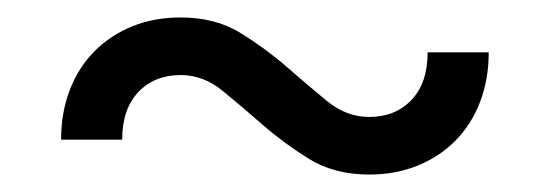

<svg xmlns="http://www.w3.org/2000/svg" viewBox="-20 -470 630 220"><path d="M403 -270Q363 -270 334 -288Q305 -306 281 -327Q257 -348 235 -366Q213 -384 187 -384Q157 -384 138.5 -364.5Q120 -345 120 -310H50Q50 -341 60 -367Q70 -393 88.5 -411.5Q107 -430 132 -440Q157 -450 187 -450Q227 -450 256 -432Q285 -414 309 -393Q333 -372 355 -354Q377 -336 403 -336Q433 -336 451.5 -355.5Q470 -375 470 -410H540Q540 -379 530 -353Q520 -327 501.5 -308.5Q483 -290 458 -280Q433 -270 403 -270Z"/></svg>

Font: PT Root UI Web
Style: Regular
Weight: 400
Designer: Vitaly Kuzmin
Foundry: ParaType Ltd.
Version: Version 1.000W